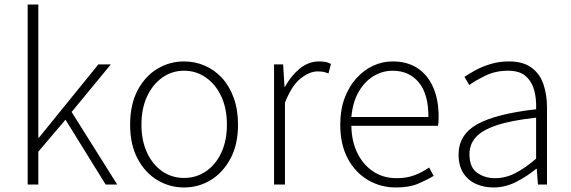

<svg xmlns="http://www.w3.org/2000/svg" viewBox="-20 -814 2521 847"><path d="M102 0V-794H149V-207H152L414 -530H469L296 -320L497 0H446L269 -286L149 -145V0Z M792 13Q728 13 674 -19.5Q620 -52 587 -114Q554 -176 554 -264Q554 -353 587 -415.5Q620 -478 674 -510.5Q728 -543 792 -543Q840 -543 883 -524.5Q926 -506 959 -470.5Q992 -435 1011 -382.5Q1030 -330 1030 -264Q1030 -176 996.5 -114Q963 -52 909.5 -19.5Q856 13 792 13ZM792 -29Q846 -29 889 -58.5Q932 -88 956.5 -141Q981 -194 981 -264Q981 -335 956.5 -388Q932 -441 889 -471.5Q846 -502 792 -502Q738 -502 695.5 -471.5Q653 -441 628.5 -388Q604 -335 604 -264Q604 -194 628.5 -141Q653 -88 695.5 -58.5Q738 -29 792 -29Z M1189 0V-530H1229L1235 -431H1237Q1264 -480 1302.5 -511.5Q1341 -543 1387 -543Q1402 -543 1414.5 -541Q1427 -539 1440 -532L1429 -490Q1416 -495 1406.5 -497Q1397 -499 1381 -499Q1346 -499 1306.5 -468Q1267 -437 1237 -361V0Z M1726 13Q1659 13 1603 -20Q1547 -53 1514 -115Q1481 -177 1481 -264Q1481 -329 1500 -380.5Q1519 -432 1552 -468.5Q1585 -505 1626 -524Q1667 -543 1712 -543Q1775 -543 1820 -514.5Q1865 -486 1890 -431Q1915 -376 1915 -298Q1915 -289 1914.5 -279.5Q1914 -270 1912 -259H1530Q1531 -192 1556 -140Q1581 -88 1625.5 -58Q1670 -28 1730 -28Q1774 -28 1808.5 -41Q1843 -54 1873 -75L1893 -38Q1861 -19 1823 -3Q1785 13 1726 13ZM1530 -298H1870Q1870 -400 1827 -451Q1784 -502 1712 -502Q1667 -502 1627.5 -478Q1588 -454 1562 -408.5Q1536 -363 1530 -298Z M2157 13Q2115 13 2080 -2.5Q2045 -18 2024 -50.5Q2003 -83 2003 -132Q2003 -220 2085.5 -266Q2168 -312 2345 -332Q2347 -374 2337.5 -412.5Q2328 -451 2301 -476.5Q2274 -502 2221 -502Q2166 -502 2122 -480.5Q2078 -459 2050 -439L2029 -475Q2048 -488 2077 -504Q2106 -520 2144 -531.5Q2182 -543 2225 -543Q2288 -543 2325 -515.5Q2362 -488 2377.5 -442Q2393 -396 2393 -340V0H2353L2348 -69H2345Q2305 -36 2257 -11.5Q2209 13 2157 13ZM2164 -28Q2210 -28 2253 -50Q2296 -72 2345 -114V-295Q2236 -283 2171.5 -261.5Q2107 -240 2079 -208.5Q2051 -177 2051 -134Q2051 -76 2084.5 -52Q2118 -28 2164 -28Z"/></svg>

Font: Noto Sans KR Thin ExtraLight
Style: Regular
Weight: 250
Version: Version 2.004-H2;hotconv 1.0.118;makeotfexe 2.5.65603